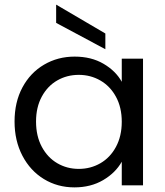

<svg xmlns="http://www.w3.org/2000/svg" viewBox="-20 -802 716 831"><path d="M43 -276Q43 -360 77 -423.5Q111 -487 170.5 -522Q230 -557 303 -557Q375 -557 428 -526Q481 -495 507 -448V-548H599V0H507V-102Q480 -54 426.5 -22.5Q373 9 302 9Q229 9 170 -27Q111 -63 77 -128Q43 -193 43 -276ZM507 -275Q507 -337 482 -383Q457 -429 414.5 -453.5Q372 -478 321 -478Q270 -478 228 -454Q186 -430 161 -384Q136 -338 136 -276Q136 -213 161 -166.5Q186 -120 228 -95.5Q270 -71 321 -71Q372 -71 414.5 -95.5Q457 -120 482 -166.5Q507 -213 507 -275ZM436 -657V-589L223 -703V-782Z"/></svg>

Font: MSTAGE
Style: Regular
Weight: 400
Designer: Ninad Kale (Devanagari), Jonny Pinhorn (Latin)
Foundry: Indian Type Foundry
Version: 4.004